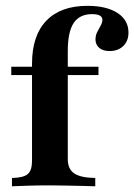

<svg xmlns="http://www.w3.org/2000/svg" viewBox="-20 -651 469 671"><path d="M21.8 0V-29Q62.1 -29.8 77 -42.7Q91.9 -55.6 91.9 -88.7V-428.2Q91.9 -526.6 141.9 -578.6Q191.9 -630.6 285.5 -630.6Q352.4 -630.6 390.7 -605.6Q429 -580.6 429 -537.1Q429 -508.1 410.9 -490.3Q392.7 -472.6 362.9 -472.6Q339.5 -472.6 326.6 -483.9Q313.7 -495.2 313.7 -512.9Q313.7 -527.4 319.8 -539.1Q325.8 -550.8 331.9 -561.7Q337.9 -572.6 337.9 -581.5Q337.9 -601.6 301.6 -601.6Q258.1 -601.6 237.5 -570.6Q216.9 -539.5 216.9 -473.4V-94.4Q216.9 -60.5 239.1 -45.2Q261.3 -29.8 312.9 -29V0Q297.6 -0.8 271 -1.2Q244.4 -1.6 214.1 -2.4Q183.9 -3.2 155.6 -3.2Q112.1 -3.2 76.2 -2Q40.3 -0.8 21.8 0ZM19.4 -388.7V-417.7H324.2V-388.7Z"/></svg>

Font: Playfair 5pt SemiExpanded Light ExtraBold
Style: Regular
Weight: 800
Version: Version 2.001;gftools[0.9.30]